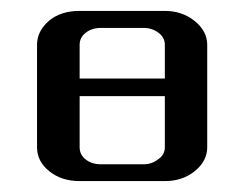

<svg xmlns="http://www.w3.org/2000/svg" viewBox="-20 -332 448 352"><path d="M47.9 -62V-250Q47.9 -274.9 69.8 -293.9Q91.3 -312 126 -312H282.2Q314 -312 336.9 -293.5Q359.9 -274.9 359.9 -250V-62Q359.9 -36.6 336.9 -18.1Q314.5 0 282.2 0H126Q92.8 0 70.3 -18.1Q47.9 -36.1 47.9 -62ZM126 -62Q126 -48.3 137.2 -39.6Q148.4 -30.8 165 -30.8H243.2Q258.3 -30.8 270 -40Q282.2 -48.3 282.2 -62V-155.8H126ZM126 -188H282.2V-250Q282.2 -263.2 270.5 -272Q258.8 -280.8 243.2 -280.8H165Q148.4 -280.8 137.2 -272Q126 -263.2 126 -250Z"/></svg>

Font: Hhenum
Style: Regular
Weight: 400
Designer: T. Christopher White
Version: Version 1.0